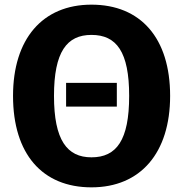

<svg xmlns="http://www.w3.org/2000/svg" viewBox="-20 -787 786 825"><path d="M373 -767C162 -767 36 -619 36 -375C36 -125 162 18 373 18C584 18 711 -130 711 -375C711 -624 584 -767 373 -767ZM373 -637C481 -637 535 -564 535 -375C535 -185 481 -111 373 -111C268 -111 212 -185 212 -375C212 -564 267 -637 373 -637ZM482 -431H264V-329H482Z"/></svg>

Font: Glow Sans SC Normal ExtraBold
Style: Regular
Weight: 800
Designer: Ryoko NISHIZUKA (kana, bopomofo & ideographs); Paul D. Hunt (Latin, Greek & Cyrillic); Sandoll Communications, Soo-young
Version: Version 0.93